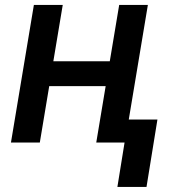

<svg xmlns="http://www.w3.org/2000/svg" viewBox="-20 -565 712 761"><path d="M228.7 -545.5H114.3L23.4 0H137.8L175.1 -223.7H398.8L361.5 0H473.7L445.3 175.8H560.7L604 -91.3H490.4L566.1 -545.5H452.4L415.1 -322.1H191.4Z"/></svg>

Font: Magic Ui Pro Semi Bold
Style: Italic
Weight: 600
Italic angle: -9.39999°
Designer: Stefan Endress, Andreas Faust
Version: Version 1.000;FEAKit 1.0